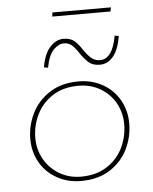

<svg xmlns="http://www.w3.org/2000/svg" viewBox="-50 -706 602 755"><g transform="rotate(-5 251.0 -329.0)"><path d="M240 6Q188 6 145.5 -17.5Q103 -41 79 -82.5Q55 -124 55 -176Q55 -228 78.5 -276Q102 -324 149 -354.5Q196 -385 263 -385Q316 -385 358 -361.5Q400 -338 424 -296.5Q448 -255 448 -203Q448 -151 425 -103Q402 -55 355 -24.5Q308 6 240 6ZM241 -11Q302 -11 344 -38.5Q386 -66 407 -109.5Q428 -153 428 -202Q428 -248 406.5 -286Q385 -324 347 -346Q309 -368 262 -368Q201 -368 159 -340.5Q117 -313 96 -269.5Q75 -226 75 -178Q75 -132 96.5 -94Q118 -56 156 -33.5Q194 -11 241 -11ZM354 -443Q327 -443 311.5 -455.5Q296 -468 278 -494Q263 -517 250.5 -528Q238 -539 219 -539Q198 -539 178 -518.5Q158 -498 149 -449L133 -452Q142 -505 166 -531Q190 -557 219 -557Q246 -557 261.5 -544Q277 -531 293 -506Q308 -484 322 -472.5Q336 -461 356 -461Q405 -461 421 -552L437 -549Q428 -495 406 -469Q384 -443 354 -443ZM416 -664 413 -648H183L185 -664Z"/></g></svg>

Font: Josefin Sans Thin
Style: Italic
Weight: 200
Italic angle: -7°
Designer: Santiago Orozco
Foundry: Typemade
Version: Version 2.000